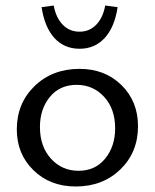

<svg xmlns="http://www.w3.org/2000/svg" viewBox="-20 -672 563 697"><path d="M269 -495Q324 -495 360 -534Q396 -573 407 -646L362 -652Q354 -608 329.5 -582.5Q305 -557 269 -557Q232 -557 207.5 -582.5Q183 -608 175 -652L131 -646Q142 -573 177.5 -534Q213 -495 269 -495ZM255 5Q162 5 101.5 -54Q41 -113 41 -202Q41 -297 105.5 -359.5Q170 -422 269 -422Q361 -422 421 -363Q481 -304 481 -214Q481 -119 417 -57Q353 5 255 5ZM265 -52Q326 -52 362 -96.5Q398 -141 398 -206Q398 -277 358 -320.5Q318 -364 258 -364Q197 -364 161 -320Q125 -276 125 -211Q125 -140 165 -96Q205 -52 265 -52Z"/></svg>

Font: EauTest Medium
Style: Regular
Weight: 500
Designer: Christian Thalmann (Catharsis Fonts)
Version: Version 0.001;PS 000.001;hotconv 1.0.88;makeotf.lib2.5.64775